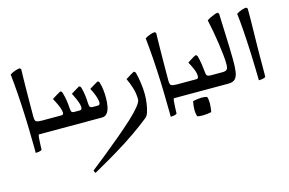

<svg xmlns="http://www.w3.org/2000/svg" viewBox="-122 -899 2458 1632"><g transform="rotate(-15 1107.0 -83.0)"><path d="M55 -554Q76 -568 102 -576.5Q128 -585 141 -585Q145 -585 153 -574Q152 -543 151 -492.5Q150 -442 149.5 -382.5Q149 -323 148.5 -264Q148 -205 148 -156Q148 -132 154 -121.5Q160 -111 184.5 -108.5Q209 -106 263 -106V0H156Q151 0 148.5 21Q146 42 145 72.5Q144 103 143 131Q135 140 117 142.5Q99 145 88 145Q88 121 88 96.5Q88 72 87 47Q86 -57 82 -164Q78 -271 71 -371Q64 -471 55 -554Z M768 -291Q778 -261 782 -225Q786 -189 786 -154Q786 -112 779 -77Q772 -42 755.5 -21Q739 0 710 0H223V-107H380Q389 -107 394.5 -110.5Q400 -114 400 -126Q400 -144 390.5 -170Q381 -196 368.5 -220.5Q356 -245 348 -260Q368 -273 389 -285.5Q410 -298 423 -305Q432 -305 435.5 -300.5Q439 -296 441 -290Q452 -252 457.5 -217Q463 -182 464 -153Q466 -127 470.5 -117Q475 -107 498 -107H543Q563 -107 563 -130Q563 -148 554.5 -172.5Q546 -197 534.5 -221Q523 -245 515 -261Q535 -274 555.5 -286Q576 -298 588 -305Q597 -305 600.5 -301Q604 -297 606 -291Q615 -261 620 -225Q625 -189 626 -154Q627 -128 632 -117.5Q637 -107 662 -107H703Q722 -107 722 -130Q722 -148 714.5 -172.5Q707 -197 696.5 -221Q686 -245 677 -261Q698 -274 718 -286Q738 -298 751 -305Q760 -305 763.5 -301Q767 -297 768 -291Z M1063 101Q998 153 921.5 206Q845 259 750.5 316Q656 373 536 440Q525 430 525 416Q589 366 660 308.5Q731 251 799.5 193.5Q868 136 924 84.5Q980 33 1013 -7.5Q1046 -48 1046 -69Q1046 -124 1030 -174Q1014 -224 996 -261Q1016 -275 1038.5 -288Q1061 -301 1069 -305Q1078 -305 1081.5 -301Q1085 -297 1087 -291Q1096 -258 1104.5 -204Q1113 -150 1113 -97Q1113 -61 1107.5 -20Q1102 21 1091.5 54.5Q1081 88 1063 101Z M1243 -554Q1264 -568 1290 -576.5Q1316 -585 1329 -585Q1333 -585 1341 -574Q1340 -543 1339 -492.5Q1338 -442 1337.5 -382.5Q1337 -323 1336.5 -264Q1336 -205 1336 -156Q1336 -132 1342 -121.5Q1348 -111 1372.5 -108.5Q1397 -106 1451 -106V0H1344Q1339 0 1336.5 21Q1334 42 1333 72.5Q1332 103 1331 131Q1323 140 1305 142.5Q1287 145 1276 145Q1276 121 1276 96.5Q1276 72 1275 47Q1274 -57 1270 -164Q1266 -271 1259 -371Q1252 -471 1243 -554Z M1696 -107H1750V0H1411V-107H1569Q1588 -107 1588 -130Q1588 -160 1571.5 -197Q1555 -234 1540 -261Q1550 -268 1565 -277.5Q1580 -287 1594 -295Q1608 -303 1613 -305Q1622 -305 1625.5 -301Q1629 -297 1631 -291Q1641 -252 1646.5 -216Q1652 -180 1655 -144Q1657 -118 1668 -112.5Q1679 -107 1696 -107ZM1494 199Q1486 175 1485.5 143.5Q1485 112 1494 66Q1533 57 1566.5 56Q1600 55 1619 63Q1635 108 1619 196Q1582 204 1546.5 204.5Q1511 205 1494 199Z M1710 0V-107H1800Q1823 -107 1836 -116Q1849 -125 1849 -167Q1849 -201 1844 -249Q1839 -297 1831 -351.5Q1823 -406 1813 -461Q1803 -516 1792 -565Q1805 -574 1824 -583.5Q1843 -593 1861 -599.5Q1879 -606 1887 -606Q1893 -606 1900 -594Q1903 -486 1907.5 -386Q1912 -286 1913 -193Q1914 -123 1907.5 -80.5Q1901 -38 1881.5 -19Q1862 0 1823 0Z M2146 -574Q2147 -535 2146 -479Q2145 -423 2144 -363Q2143 -303 2142 -249.5Q2141 -196 2141 -161Q2141 -124 2141 -83.5Q2141 -43 2140.5 -13Q2140 17 2140 24Q2134 33 2113.5 36.5Q2093 40 2080 39Q2078 -85 2073.5 -195.5Q2069 -306 2062.5 -397.5Q2056 -489 2048 -554Q2072 -570 2097 -577.5Q2122 -585 2134 -585Q2138 -585 2146 -574Z"/></g></svg>

Font: Ruwudu Medium
Style: Regular
Weight: 500
Designer: Becca Hirsbrunner Spalinger
Foundry: SIL International
Version: Version 3.000